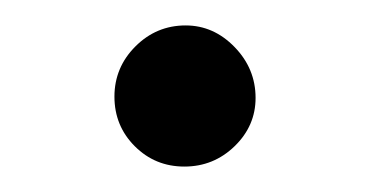

<svg xmlns="http://www.w3.org/2000/svg" viewBox="-20 -330 290 151"><path d="M181 -253Q181 -231 164.5 -215Q148 -199 125 -199Q102 -199 86 -215Q70 -231 70 -254Q70 -277 86.5 -293.5Q103 -310 126 -310Q148 -310 164.5 -293Q181 -276 181 -253Z"/></svg>

Font: STIX Math
Style: Regular
Weight: 400
Designer: MicroPress Inc., with final additions and corrections provided by Coen Hoffman, Elsevier (retired)
Version: Version 1.1.1